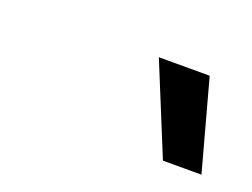

<svg xmlns="http://www.w3.org/2000/svg" viewBox="-41 -953 367 280"><g transform="rotate(20 142.5 -813.0)"><path d="M225.6 -742.9 168.4 -882.6H247.3L285.4 -742.9Z"/></g></svg>

Font: Mona Sans ExtraLight
Style: Italic
Weight: 200
Italic angle: -11.6951°
Designer: Deni Anggara
Foundry: GitHub
Version: Version 2.000